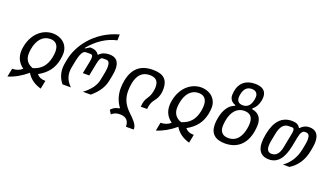

<svg xmlns="http://www.w3.org/2000/svg" viewBox="-82 -1374 3777 2196"><g transform="rotate(20 1806.0 -276.0)"><path d="M35.6 131.3C112.3 108.4 188.5 65.9 263.2 2.9C299.8 65.9 358.9 108.9 440.4 131.3L460.4 29.3H453.1C409.7 29.3 377 14.6 354 -14.2C462.9 -73.7 516.6 -151.9 537.6 -253.4C543.9 -284.7 546.9 -314 546.9 -334.5C546.9 -445.8 458 -510.3 358.4 -510.3C248.5 -510.3 125 -432.6 90.3 -253.4C85.9 -231.4 84 -210 84 -190.9C84 -116.2 114.7 -58.1 175.8 -14.2C144 14.6 104 29.3 55.7 29.3ZM274.9 -57.6C209.5 -78.6 174.8 -127 174.8 -193.8C174.8 -210 176.8 -233.4 180.2 -253.4C199.2 -369.1 260.3 -440.4 350.6 -440.4C416.5 -440.4 454.1 -402.3 454.1 -323.7C454.1 -303.7 451.7 -280.3 446.3 -253.4C424.3 -145.5 369.6 -86.4 274.9 -57.6Z M657.7 0H760.3C710 -47.9 684.6 -102.5 684.6 -164.1C684.6 -178.7 686 -197.3 689 -212.9L704.6 -293.5C723.1 -388.7 749 -436.5 782.7 -436.5H843.3C859.9 -436.5 868.2 -423.8 868.2 -397.5C868.2 -386.2 866.7 -372.1 863.3 -355L832.5 -200.2H910.6L940.9 -355C951.2 -407.7 966.3 -436.5 988.3 -436.5H1031.2C1061 -436.5 1076.2 -412.6 1076.2 -367.2C1076.2 -347.2 1073.2 -319.3 1067.9 -291L1049.3 -196.8C1035.2 -125.5 987.3 -60.1 905.8 0H1002C1084 -69.3 1130.9 -141.6 1146.5 -221.7L1160.2 -291C1166 -321.8 1168.9 -348.1 1168.9 -372.1C1168.9 -461.4 1128.9 -505.4 1046.9 -505.4C996.6 -505.4 955.1 -489.3 925.3 -457.5H918C900.9 -489.3 865.2 -505.4 811.5 -505.4L763.7 -475.6H752C845.2 -590.3 953.6 -661.1 1076.7 -688L1078.1 -760.3C787.1 -680.2 643.1 -453.1 611.3 -289.6L601.6 -239.3C597.2 -217.3 595.2 -195.3 595.2 -175.3C595.2 -109.4 616.2 -51.8 657.7 0Z M1506.3 207.5H1599.1C1599.6 204.1 1600.1 201.2 1600.1 196.3C1600.1 146 1545.9 93.8 1494.6 44.9C1427.2 -19.5 1388.7 -85.9 1388.7 -187C1388.7 -219.2 1392.6 -254.9 1398.4 -283.7C1419.9 -390.1 1473.6 -441.4 1562 -441.4C1633.8 -441.4 1669.4 -407.2 1669.4 -336.9C1669.4 -320.3 1667.5 -301.8 1663.6 -281.7C1653.8 -231.4 1639.6 -210.9 1622.1 -183.6C1603.5 -154.3 1591.8 -132.3 1586.4 -65.9L1664.1 -66.4C1668.5 -124 1682.1 -154.8 1707 -187C1728 -213.9 1761.2 -257.3 1761.2 -343.3C1761.2 -457 1703.6 -510.3 1576.2 -510.3C1424.8 -510.3 1338.9 -435.5 1308.6 -286.1C1302.2 -254.9 1298.3 -219.7 1298.3 -186.5C1298.3 -104.5 1321.8 -31.7 1368.7 29.8L1360.8 36.6C1323.7 41 1292 57.6 1266.1 87.4L1294.4 133.8C1327.6 104.5 1356 97.2 1394.5 97.2C1441.4 97.2 1504.9 111.3 1506.3 207.5Z M1841.8 131.3C1918.5 108.4 1994.6 65.9 2069.3 2.9C2106 65.9 2165 108.9 2246.6 131.3L2266.6 29.3H2259.3C2215.8 29.3 2183.1 14.6 2160.2 -14.2C2269 -73.7 2322.8 -151.9 2343.8 -253.4C2350.1 -284.7 2353 -314 2353 -334.5C2353 -445.8 2264.2 -510.3 2164.6 -510.3C2054.7 -510.3 1931.2 -432.6 1896.5 -253.4C1892.1 -231.4 1890.1 -210 1890.1 -190.9C1890.1 -116.2 1920.9 -58.1 1981.9 -14.2C1950.2 14.6 1910.2 29.3 1861.8 29.3ZM2081.1 -57.6C2015.6 -78.6 1981 -127 1981 -193.8C1981 -210 1982.9 -233.4 1986.3 -253.4C2005.4 -369.1 2066.4 -440.4 2156.7 -440.4C2222.7 -440.4 2260.3 -402.3 2260.3 -323.7C2260.3 -303.7 2257.8 -280.3 2252.4 -253.4C2230.5 -145.5 2175.8 -86.4 2081.1 -57.6Z M2632.8 0C2783.7 0 2879.4 -88.4 2907.2 -246.1C2912.1 -274.4 2915 -304.2 2915 -326.7C2915 -412.1 2872.1 -464.4 2792 -475.1L2793.9 -484.9C2829.1 -512.7 2851.6 -551.8 2861.8 -602.1C2865.2 -618.2 2866.7 -634.3 2866.7 -647.5C2866.7 -722.2 2818.4 -759.8 2728 -759.8C2617.7 -759.8 2544.4 -703.1 2527.3 -595.2C2524.9 -580.1 2523.4 -561.5 2523.4 -550.3C2523.4 -505.9 2546.4 -468.3 2597.2 -453.1L2595.2 -443.4C2524.9 -419.9 2479 -349.6 2459.5 -246.6C2454.1 -217.8 2451.2 -191.4 2451.2 -167C2451.2 -56.2 2512.7 0 2632.8 0ZM2676.3 -480C2629.4 -480 2603.5 -503.9 2603.5 -550.3C2603.5 -561.5 2605 -573.7 2607.4 -586.9C2620.1 -654.3 2653.3 -691.4 2711.4 -691.4C2758.3 -691.4 2786.1 -667 2786.1 -621.1C2786.1 -610.8 2784.7 -599.1 2782.2 -586.4C2769 -518.6 2736.3 -480 2676.3 -480ZM2649.4 -70.8C2579.6 -70.8 2543.9 -108.9 2543.9 -177.7C2543.9 -195.8 2546.4 -222.2 2550.8 -246.6C2571.8 -363.8 2631.8 -426.8 2716.3 -426.8H2717.8C2788.6 -426.8 2823.7 -388.2 2823.7 -313C2823.7 -293.5 2821.3 -272.5 2816.9 -248C2796.4 -137.7 2742.2 -70.8 2649.4 -70.8Z M3166.5 0C3272 0 3337.4 -75.2 3369.6 -240.2L3390.6 -347.7C3402.3 -407.7 3421.4 -436.5 3448.2 -436.5H3464.4C3495.1 -436.5 3510.3 -414.1 3510.3 -367.7C3510.3 -349.1 3507.8 -326.2 3502.4 -299.3L3491.2 -242.2C3470.2 -135.3 3419.4 -56.2 3340.3 0H3419.4C3507.8 -54.2 3563.5 -138.7 3585.4 -252.4L3591.8 -285.2C3598.1 -316.9 3601.1 -345.7 3601.1 -369.6C3601.1 -460.4 3558.6 -505.4 3482.4 -505.4C3440.4 -505.4 3409.2 -491.7 3375.5 -457H3368.7C3350.6 -491.2 3319.3 -505.4 3268.6 -505.4C3147.9 -505.4 3071.3 -424.8 3040 -268.1L3037.1 -253.4C3030.3 -219.2 3026.9 -183.6 3026.9 -156.7C3026.9 -52.7 3078.1 0 3166.5 0ZM3177.2 -70.8C3134.8 -70.8 3114.7 -95.7 3114.7 -147.5C3114.7 -165.5 3117.2 -188 3121.6 -210.9L3139.6 -303.2C3156.7 -391.6 3194.8 -436 3252.9 -436H3253.4L3295.9 -436.5C3312 -436.5 3319.8 -424.8 3319.8 -401.9C3319.8 -392.1 3318.4 -379.9 3315.4 -365.7L3281.2 -189.5C3265.6 -107.9 3229.5 -70.8 3177.2 -70.8Z"/></g></svg>

Font: Hack
Style: Oblique
Weight: 400
Italic angle: -12°
Monospace: yes
Designer: Christopher Simpkins
Foundry: Christopher Simpkins
Version: Version 2.010